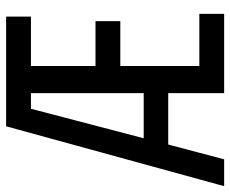

<svg xmlns="http://www.w3.org/2000/svg" viewBox="-84 -686 769 642"><g transform="rotate(-90 301.0 -364.5)"><path d="M89.8 0 139.2 -187H311V0H576.2V-83H401.9V-347.2H551.8V-430.2H401.9V-646H566.9V-729H200.2L0 0ZM258.8 -646H311V-269H160.2Z"/></g></svg>

Font: Hack Dev
Style: Regular
Weight: 400
Designer: Christopher Simpkins
Foundry: Christopher Simpkins
Version: Version 2.0315